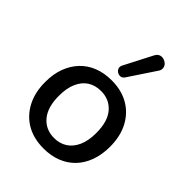

<svg xmlns="http://www.w3.org/2000/svg" viewBox="-221 -884 1007 1007"><g transform="rotate(45 282.5 -380.5)"><path d="M283 9Q209 9 155.5 -22Q102 -53 72 -110Q42 -167 42 -244Q42 -303 59 -349Q76 -395 107.5 -428.5Q139 -462 183.5 -479.5Q228 -497 283 -497Q356 -497 409.5 -466Q463 -435 493 -378.5Q523 -322 523 -244Q523 -186 506 -139Q489 -92 457.5 -59Q426 -26 381.5 -8.5Q337 9 283 9ZM283 -69Q324 -69 355 -89Q386 -109 403.5 -148Q421 -187 421 -244Q421 -330 383 -374Q345 -418 283 -418Q241 -418 210 -398.5Q179 -379 161.5 -340Q144 -301 144 -244Q144 -159 182 -114Q220 -69 283 -69ZM322 -558Q314 -546 302.5 -544Q291 -542 280 -548Q269 -554 264.5 -565Q260 -576 266 -589L347 -746Q355 -762 367.5 -767Q380 -772 393.5 -768.5Q407 -765 416.5 -756Q426 -747 428 -733.5Q430 -720 421 -707Z"/></g></svg>

Font: Nunito ExtraLight SemiBold
Style: Regular
Weight: 600
Version: Version 3.602